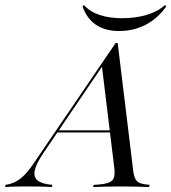

<svg xmlns="http://www.w3.org/2000/svg" viewBox="-79 -755 691 775"><path d="M-58.9 0 -56.5 -8.9Q-33.9 -12.1 -14.9 -22.2Q4 -32.3 22.6 -51.6Q41.1 -71 62.1 -103.2L387.9 -581.5H396L458.9 -64.5Q461.3 -44.4 467.7 -32.3Q474.2 -20.2 487.9 -15.3Q501.6 -10.5 525 -8.9L522.6 0Q504.8 -0.8 475.8 -1.6Q446.8 -2.4 413.7 -2.4Q375 -2.4 344.8 -1.6Q314.5 -0.8 296.8 0L299.2 -8.9Q337.1 -10.5 356 -16.5Q375 -22.6 380.2 -36.3Q385.5 -50 382.3 -77.4L332.3 -488.7L343.5 -501.6L94.4 -134.7Q66.9 -93.5 61.3 -66.9Q55.6 -40.3 73.4 -26.2Q91.1 -12.1 132.3 -8.9L130.6 0Q108.1 -1.6 80.6 -2Q53.2 -2.4 25 -2.4Q4 -2.4 -17.3 -2Q-38.7 -1.6 -58.9 0ZM149.2 -220.2 154.8 -229H402.4L403.2 -220.2ZM402.4 -629.8Q346.8 -629.8 309.7 -654Q272.6 -678.2 254 -729L259.7 -734.7Q284.7 -707.3 323.8 -694.4Q362.9 -681.5 414.5 -681.5Q467.7 -681.5 512.9 -694.8Q558.1 -708.1 587.1 -734.7L591.9 -729Q557.3 -679.8 508.5 -654.8Q459.7 -629.8 402.4 -629.8Z"/></svg>

Font: Playfair 144pt Light
Style: Italic
Weight: 300
Italic angle: -15.6°
Designer: Claus Eggers Sørensen
Foundry: Claus Eggers Sørensen
Version: Version 2.001;gftools[0.9.30]